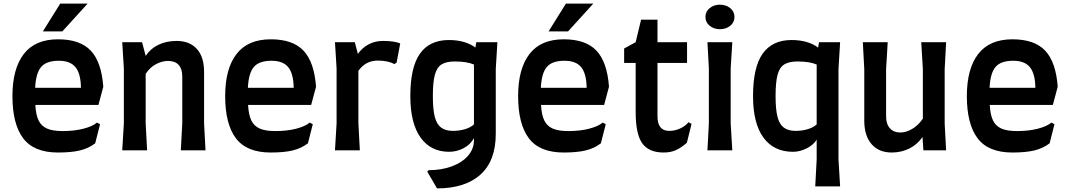

<svg xmlns="http://www.w3.org/2000/svg" viewBox="-20 -834 5926 1065"><path d="M49 -301Q49 -453 112 -534.5Q175 -616 302 -616Q424 -616 483.5 -553Q543 -490 553 -353L526 -252H176Q179 -197 194 -166Q209 -135 240.5 -121Q272 -107 327 -107Q392 -107 442.5 -120Q493 -133 518 -154L535 -145L508 -39Q471 -11 423.5 0.5Q376 12 302 12Q168 12 108.5 -67Q49 -146 49 -301ZM429 -347Q428 -425 399 -461Q370 -497 306 -497Q238 -497 208.5 -463Q179 -429 175 -347ZM466 -814 326 -660H218L314 -814Z M991 -150V-410Q991 -452 971 -474Q951 -496 912 -496Q879 -496 845 -478Q811 -460 788 -424V-150L796 0H658L667 -150V-455L658 -600H768L788 -524Q815 -565 859.5 -586Q904 -607 960 -607Q1031 -607 1071.5 -563Q1112 -519 1112 -435V-150L1120 0H983Z M1229 -301Q1229 -453 1292 -534.5Q1355 -616 1482 -616Q1604 -616 1663.5 -553Q1723 -490 1733 -353L1706 -252H1356Q1359 -197 1374 -166Q1389 -135 1420.5 -121Q1452 -107 1507 -107Q1572 -107 1622.5 -120Q1673 -133 1698 -154L1715 -145L1688 -39Q1651 -11 1603.5 0.5Q1556 12 1482 12Q1348 12 1288.5 -67Q1229 -146 1229 -301ZM1609 -347Q1608 -425 1579 -461Q1550 -497 1486 -497Q1418 -497 1388.5 -463Q1359 -429 1355 -347Z M2200 -593 2180 -487 2167 -478Q2154 -487 2130 -492.5Q2106 -498 2076 -498Q2008 -498 1968 -441V-150L1976 0H1838L1847 -150V-455L1838 -600H1948L1965 -535Q1991 -571 2026.5 -589Q2062 -607 2103 -607Q2167 -607 2200 -593Z M2739 -600 2730 -451V-92Q2730 58 2645 134.5Q2560 211 2404 211L2350 118L2357 110Q2428 110 2485.5 89Q2543 68 2576 30Q2609 -8 2609 -57V-68Q2590 -32 2551.5 -12Q2513 8 2471 8Q2369 8 2312.5 -71.5Q2256 -151 2256 -301Q2256 -461 2309.5 -536.5Q2363 -612 2470 -612Q2516 -612 2553.5 -601Q2591 -590 2617 -570L2622 -600ZM2609 -144V-476Q2570 -493 2503 -493Q2455 -493 2429 -476.5Q2403 -460 2392 -419Q2381 -378 2381 -301Q2381 -228 2391.5 -186.5Q2402 -145 2426.5 -126.5Q2451 -108 2493 -108Q2528 -108 2559.5 -117.5Q2591 -127 2609 -144Z M2854 -301Q2854 -453 2917 -534.5Q2980 -616 3107 -616Q3229 -616 3288.5 -553Q3348 -490 3358 -353L3331 -252H2981Q2984 -197 2999 -166Q3014 -135 3045.5 -121Q3077 -107 3132 -107Q3197 -107 3247.5 -120Q3298 -133 3323 -154L3340 -145L3313 -39Q3276 -11 3228.5 0.5Q3181 12 3107 12Q2973 12 2913.5 -67Q2854 -146 2854 -301ZM3234 -347Q3233 -425 3204 -461Q3175 -497 3111 -497Q3043 -497 3013.5 -463Q2984 -429 2980 -347ZM3271 -814 3131 -660H3023L3119 -814Z M3442 -565 3506 -600 3536 -725H3627V-600H3791V-485H3627V-189Q3627 -108 3692 -108Q3724 -108 3753 -121.5Q3782 -135 3799 -156L3816 -147L3790 -42Q3755 -12 3726.5 0Q3698 12 3661 12Q3579 12 3542.5 -39Q3506 -90 3506 -213V-485H3442Z M3893 -740Q3893 -770 3916.5 -789Q3940 -808 3973 -808Q4007 -808 4030.5 -789Q4054 -770 4054 -740Q4054 -710 4030.5 -691Q4007 -672 3973 -672Q3940 -672 3916.5 -691Q3893 -710 3893 -740ZM3912 -150V-455L3904 -600H4042L4033 -455V-150L4042 0H3904Z M4631 50 4640 200H4502L4510 50V-59Q4491 -29 4453.5 -10.5Q4416 8 4379 8Q4272 8 4214.5 -71Q4157 -150 4157 -301Q4157 -461 4210.5 -536.5Q4264 -612 4371 -612Q4417 -612 4454.5 -601Q4492 -590 4518 -570L4523 -600H4640L4631 -451ZM4510 -144V-476Q4471 -493 4404 -493Q4356 -493 4330 -476.5Q4304 -460 4293 -419Q4282 -378 4282 -301Q4282 -228 4292.5 -186.5Q4303 -145 4327.5 -126.5Q4352 -108 4394 -108Q4429 -108 4460.5 -117.5Q4492 -127 4510 -144Z M5220 -148 5228 0H5102L5097 -74Q5068 -32 5023.5 -10Q4979 12 4926 12Q4855 12 4814.5 -34.5Q4774 -81 4774 -165V-450L4766 -600H4904L4895 -450V-190Q4895 -146 4916 -122.5Q4937 -99 4974 -99Q5006 -99 5040 -119Q5074 -139 5099 -176V-450L5090 -600H5228L5220 -450Z M5343 -301Q5343 -453 5406 -534.5Q5469 -616 5596 -616Q5718 -616 5777.5 -553Q5837 -490 5847 -353L5820 -252H5470Q5473 -197 5488 -166Q5503 -135 5534.5 -121Q5566 -107 5621 -107Q5686 -107 5736.5 -120Q5787 -133 5812 -154L5829 -145L5802 -39Q5765 -11 5717.5 0.5Q5670 12 5596 12Q5462 12 5402.5 -67Q5343 -146 5343 -301ZM5723 -347Q5722 -425 5693 -461Q5664 -497 5600 -497Q5532 -497 5502.5 -463Q5473 -429 5469 -347Z"/></svg>

Font: Farro Medium
Style: Regular
Weight: 500
Designer: Aceler Chua
Foundry: Grayscale Limited
Version: Version 1.101